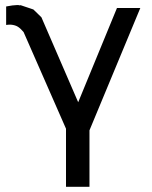

<svg xmlns="http://www.w3.org/2000/svg" viewBox="-20 -534 591 747"><path d="M59.1 -513.2V-514.2L109.9 -497.1L141.1 -466.8L284.2 -136.2L435.1 -502.9H525.9L328.1 -26.9V192.9H236.8V-33.2L71.8 -409.2Q60.1 -423.3 49.6 -429.9Q39.1 -436.5 22.9 -438H14.2Q12.2 -438 8.8 -437.5Q5.4 -437 3.9 -437V-508.8Q31.7 -514.2 44.9 -514.2H51.8Q54.7 -513.2 59.1 -513.2Z"/></svg>

Font: Perun
Style: Regular
Weight: 400
Version: Version 1.0000